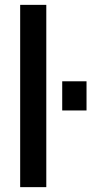

<svg xmlns="http://www.w3.org/2000/svg" viewBox="-20 -770 439 790"><path d="M63 0V-750H170.5V0ZM236 -315.5V-435.5H336V-315.5Z"/></svg>

Font: Mohave Light SemiBold
Style: Regular
Weight: 600
Version: Version 2.003